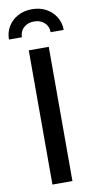

<svg xmlns="http://www.w3.org/2000/svg" viewBox="-131 -983 502 1025"><g transform="rotate(-10 120.5 -470.5)"><path d="M174.8 -727.5V0H66.4V-727.5ZM120.6 -940.9Q164.1 -940.9 197.5 -922.4Q231 -903.8 250 -872.6Q269 -841.3 269 -802.7H198.2Q198.2 -834.5 176.5 -854.5Q154.8 -874.5 120.6 -874.5Q86.4 -874.5 64.5 -854.5Q42.5 -834.5 42.5 -802.7H-27.8Q-27.8 -841.3 -9 -872.6Q9.8 -903.8 43.2 -922.4Q76.7 -940.9 120.6 -940.9Z"/></g></svg>

Font: Inter Display Medium
Style: Regular
Weight: 500
Designer: Rasmus Andersson
Foundry: rsms
Version: Version 4.001;git-9221beed3